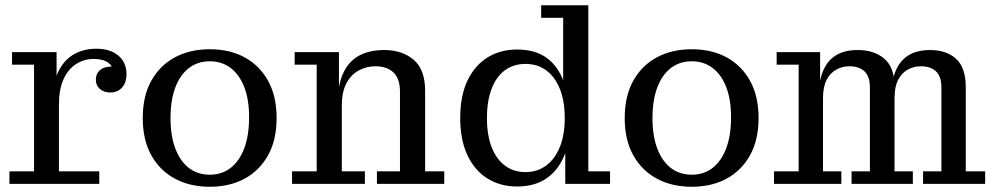

<svg xmlns="http://www.w3.org/2000/svg" viewBox="-20 -702 3800 733"><path d="M16 0V-48H110V-455H26V-503H196V-331L205 -333V-48H359V0ZM178 -303Q179 -377 200.5 -424Q222 -471 260 -493.5Q298 -516 348 -516Q400 -516 431.5 -490Q463 -464 463 -417Q463 -388 446.5 -368.5Q430 -349 401 -349Q376 -349 361 -362.5Q346 -376 346 -397Q346 -423 364.5 -436.5Q383 -450 420 -448L415 -418Q414 -447 394 -462Q374 -477 338 -477Q301 -477 270.5 -457.5Q240 -438 222.5 -399.5Q205 -361 205 -303Z M781 11Q705 11 647.5 -20Q590 -51 557.5 -109.5Q525 -168 525 -251Q525 -335 557.5 -393.5Q590 -452 647.5 -483Q705 -514 781 -514Q857 -514 914 -483Q971 -452 1003.5 -393.5Q1036 -335 1036 -251Q1036 -168 1003.5 -109.5Q971 -51 914 -20Q857 11 781 11ZM781 -35Q827 -35 860.5 -61Q894 -87 912.5 -136Q931 -185 931 -255Q931 -322 912.5 -369.5Q894 -417 860.5 -442.5Q827 -468 781 -468Q735 -468 701.5 -442.5Q668 -417 649.5 -368.5Q631 -320 631 -251Q631 -183 649.5 -134.5Q668 -86 701.5 -60.5Q735 -35 781 -35Z M1419 0V-48H1507V-352Q1507 -402 1482 -425.5Q1457 -449 1413 -449Q1380 -449 1350.5 -433.5Q1321 -418 1303 -385Q1285 -352 1285 -298H1268Q1268 -370 1288 -417.5Q1308 -465 1348 -488Q1388 -511 1447 -511Q1515 -511 1559 -474Q1603 -437 1603 -355V-48H1676V0ZM1095 0V-48H1189V-455H1105V-503H1274V-347L1285 -349V-48H1373V0Z M1954 10Q1890 10 1841 -20.5Q1792 -51 1764.5 -109.5Q1737 -168 1737 -251Q1737 -336 1764.5 -394Q1792 -452 1841 -482.5Q1890 -513 1954 -513Q2023 -513 2067 -481Q2111 -449 2132 -390.5Q2153 -332 2153 -252L2158 -250Q2159 -172 2136.5 -113.5Q2114 -55 2068.5 -22.5Q2023 10 1954 10ZM1986 -45Q2031 -45 2064.5 -69.5Q2098 -94 2117 -140Q2136 -186 2136 -251Q2136 -317 2117 -363.5Q2098 -410 2064.5 -434Q2031 -458 1986 -458Q1941 -458 1908 -434Q1875 -410 1857 -363.5Q1839 -317 1839 -251Q1839 -186 1857 -140Q1875 -94 1908 -69.5Q1941 -45 1986 -45ZM2138 0V-149L2147 -254L2130 -356V-634H2046V-682H2226V-48H2309V0Z M2621 11Q2545 11 2487.5 -20Q2430 -51 2397.5 -109.5Q2365 -168 2365 -251Q2365 -335 2397.5 -393.5Q2430 -452 2487.5 -483Q2545 -514 2621 -514Q2697 -514 2754 -483Q2811 -452 2843.5 -393.5Q2876 -335 2876 -251Q2876 -168 2843.5 -109.5Q2811 -51 2754 -20Q2697 11 2621 11ZM2621 -35Q2667 -35 2700.5 -61Q2734 -87 2752.5 -136Q2771 -185 2771 -255Q2771 -322 2752.5 -369.5Q2734 -417 2700.5 -442.5Q2667 -468 2621 -468Q2575 -468 2541.5 -442.5Q2508 -417 2489.5 -368.5Q2471 -320 2471 -251Q2471 -183 2489.5 -134.5Q2508 -86 2541.5 -60.5Q2575 -35 2621 -35Z M2935 0V-48H3029V-455H2945V-503H3111V-346L3122 -347V-48H3192V0ZM3231 0V-48H3301V-369Q3301 -410 3280.5 -429.5Q3260 -449 3222 -449Q3196 -449 3173 -436.5Q3150 -424 3136 -397.5Q3122 -371 3122 -327L3105 -326Q3105 -387 3121 -428Q3137 -469 3170 -490Q3203 -511 3255 -511Q3317 -511 3356 -478Q3395 -445 3395 -371V-48H3465V0ZM3504 0V-48H3574V-369Q3574 -410 3553.5 -429.5Q3533 -449 3495 -449Q3469 -449 3446 -436.5Q3423 -424 3409 -397.5Q3395 -371 3395 -327L3382 -326Q3382 -387 3398 -428Q3414 -469 3447 -490Q3480 -511 3531 -511Q3593 -511 3630 -477.5Q3667 -444 3667 -369V-48H3741V0Z"/></svg>

Font: Montagu Slab
Style: Bold
Weight: 700
Designer: Florian Karsten
Foundry: Florian Karsten
Version: Version 1.000